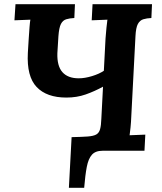

<svg xmlns="http://www.w3.org/2000/svg" viewBox="-20 -720 774 917"><path d="M309 177 322 -65Q370 -66 398 -68Q426 -70 439.5 -77.5Q453 -85 458 -103Q463 -121 464 -153L472 -306Q432 -284 389.5 -269Q347 -254 297 -254Q203 -254 155 -304.5Q107 -355 113 -467Q115 -500 117 -532.5Q119 -565 121 -590Q123 -615 125 -626L49 -623L54 -700H338L335 -634Q313 -633 296.5 -628Q280 -623 271 -605.5Q262 -588 259 -547L254 -466Q252 -405 278 -375.5Q304 -346 356 -346Q385 -346 419.5 -356.5Q454 -367 476 -382L484 -536Q486 -563 488.5 -588Q491 -613 493 -626L418 -623L422 -700H706L703 -634Q681 -633 664.5 -628Q648 -623 638.5 -605.5Q629 -588 627 -547L607 -164Q606 -137 603.5 -112Q601 -87 599 -74L674 -77L670 0H470Q436 0 419 19Q402 38 394.5 77Q387 116 382 177Z"/></svg>

Font: Lora Italic
Style: Italic
Weight: 400
Italic angle: -3°
Designer: Olga Karpushina, Alexei Vanyashin (Cyrillic)
Foundry: Cyreal
Version: Version 2.210; ttfautohint (v1.8.1.43-b0c9)